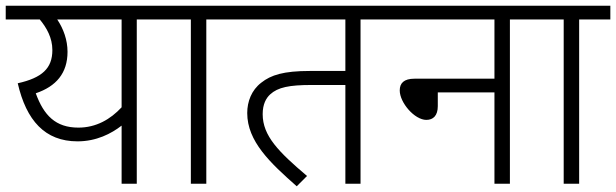

<svg xmlns="http://www.w3.org/2000/svg" viewBox="-20 -642 2153 671"><path d="M568 -622H0V-574H119C143 -545 163 -510 163 -467C163 -403 127 -370 42 -351C72 -221 137 -148 251 -148C317 -148 369 -175 405 -203V0H458V-574H568ZM105 -316C176 -340 216 -386 216 -461C216 -502 202 -541 180 -574H405V-267C366 -225 316 -196 254 -196C174 -196 133 -239 105 -316Z M701 -574H810V-622H553V-574H647V0H701Z M1240 -574H1349V-622H795V-574H1187V-394H1063C971 -394 927 -380 893 -353C859 -327 844 -287 844 -247C844 -148 924 -73 1017 9L1053 -27C954 -111 898 -167 898 -243C898 -278 910 -299 924 -312C951 -337 991 -345 1069 -345H1187V0H1240Z M1335 -622V-574H1708V-367H1429C1391 -367 1377 -351 1377 -326C1377 -283 1429 -223 1470 -223C1494 -223 1510 -238 1510 -271V-319H1708V0H1762V-574H1871V-622Z M2004 -574H2113V-622H1856V-574H1950V0H2004Z"/></svg>

Font: Noto Sans Devanagari UI Light
Style: Regular
Weight: 300
Designer: Jelle Bosma - Monotype Design Team
Foundry: Monotype Imaging Inc.
Version: Version 2.004